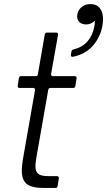

<svg xmlns="http://www.w3.org/2000/svg" viewBox="-20 -923 526 943"><path d="M263 -9Q262 0 252 0H191Q137 0 112 -19Q87 -38 87 -87Q87 -105 92 -138L152 -480V-482Q152 -491 143 -491H76Q71 -491 68.5 -494Q66 -497 67 -502L73 -540Q75 -549 84 -549H155Q165 -549 166 -558L200 -754Q202 -763 211 -763H256Q261 -763 263.5 -760Q266 -757 265 -752L231 -560V-558Q231 -549 240 -549H347Q352 -549 354.5 -546Q357 -543 356 -538L350 -500Q349 -491 339 -491H228Q219 -491 217 -482L159 -151Q154 -121 154 -106Q154 -81 167.5 -69.5Q181 -58 216 -58H260Q264 -58 267 -55Q270 -52 269 -47ZM336 -644Q327 -644 328 -654L331 -670Q332 -677 340 -680Q383 -690 409 -719Q435 -748 443 -792Q446 -803 446 -821Q426 -803 404 -803Q383 -803 371 -813.5Q359 -824 359 -842Q359 -868 377.5 -885.5Q396 -903 424 -903Q454 -903 470 -883.5Q486 -864 486 -829Q486 -814 483 -797Q474 -743 437.5 -700Q401 -657 338 -644Z"/></svg>

Font: Open Sauce Two Light Italic
Style: Regular
Weight: 300
Italic angle: -10°
Designer: Alfredo Marco Pradil
Foundry: Creative Sauce Fz LLC
Version: Version 1.477